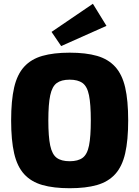

<svg xmlns="http://www.w3.org/2000/svg" viewBox="-20 -983 738 1017"><path d="M349 -704Q435 -704 494 -687Q553 -670 590 -629.5Q627 -589 643 -520Q659 -451 659 -345Q659 -240 643 -170.5Q627 -101 590 -60.5Q553 -20 494 -3Q435 14 349 14Q264 14 204.5 -3Q145 -20 108 -60.5Q71 -101 55 -170.5Q39 -240 39 -345Q39 -451 55 -520Q71 -589 108 -629.5Q145 -670 204.5 -687Q264 -704 349 -704ZM349 -561Q305 -561 280.5 -543Q256 -525 246 -478Q236 -431 236 -345Q236 -259 246 -212Q256 -165 280.5 -147Q305 -129 349 -129Q393 -129 417.5 -147Q442 -165 451.5 -212Q461 -259 461 -345Q461 -431 451.5 -478Q442 -525 417.5 -543Q393 -561 349 -561ZM472 -963 544 -846 304 -739 253 -814Z"/></svg>

Font: Exo 2 ExtraBold
Style: Regular
Weight: 800
Designer: Natanael Gama
Foundry: Natanael Gama
Version: Version 2.010